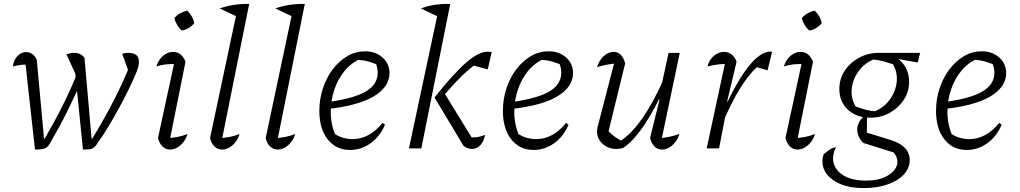

<svg xmlns="http://www.w3.org/2000/svg" viewBox="-20 -755 5188 977"><path d="M402 6 359 -421 372 -361 318 -479Q340 -486 358 -486Q392 -486 410 -460L446 -50H450Q513 -154 561.5 -249Q610 -344 642 -426L640 -375L602 -481Q614 -486 633 -486Q660 -486 673.5 -475Q687 -464 687 -440Q687 -417 672 -382Q657 -346 634.5 -299.5Q612 -253 584.5 -203Q557 -153 529.5 -107.5Q502 -62 477 -28Q470 -16 463.5 -9.5Q457 -3 450 0.5Q443 4 432 5Q421 6 402 6ZM158 6 106 -463 131 -427Q105 -427 84.5 -424.5Q64 -422 46 -417Q48 -439 58 -455.5Q68 -472 82.5 -481Q97 -490 114 -490Q130 -490 144.5 -480Q159 -470 167 -451L204 -50H208Q260 -140 303 -226.5Q346 -313 378 -395L398 -354Q384 -319 365 -277.5Q346 -236 324.5 -192.5Q303 -149 280 -107Q257 -65 236 -29Q230 -18 225 -12Q220 -6 212.5 -2Q205 2 192.5 4Q180 6 158 6Z M840 -23 827 -52Q856 -53 882.5 -58Q909 -63 934 -73Q927 -49 913 -31.5Q899 -14 881.5 -4Q864 6 845 6Q823 6 807 -9.5Q791 -25 784 -53L872 -460L883 -429Q848 -430 824.5 -427.5Q801 -425 776 -417Q783 -440 796 -456.5Q809 -473 826 -482Q843 -491 861 -491Q882 -491 898 -478.5Q914 -466 924 -441ZM933 -701Q946 -688 956 -671Q966 -654 968 -636Q956 -622 939.5 -612Q923 -602 905 -600Q891 -612 881 -629Q871 -646 867 -663Q880 -678 897 -687.5Q914 -697 933 -701Z M1189 -669 1098 -712Q1131 -724 1169 -730Q1207 -736 1248 -735ZM1105 -23 1091 -52Q1121 -53 1147.5 -58Q1174 -63 1199 -73Q1192 -49 1178 -31.5Q1164 -14 1146.5 -4Q1129 6 1110 6Q1088 6 1071.5 -9.5Q1055 -25 1049 -53L1190 -718L1248 -735Z M1472 -669 1381 -712Q1414 -724 1452 -730Q1490 -736 1531 -735ZM1388 -23 1374 -52Q1404 -53 1430.5 -58Q1457 -63 1482 -73Q1475 -49 1461 -31.5Q1447 -14 1429.5 -4Q1412 6 1393 6Q1371 6 1354.5 -9.5Q1338 -25 1332 -53L1473 -718L1531 -735Z M1761 8Q1690 8 1647.5 -46Q1605 -100 1605 -191Q1605 -251 1623.5 -306.5Q1642 -362 1674.5 -404Q1707 -446 1748.5 -470Q1790 -494 1838 -494Q1891 -494 1926.5 -462.5Q1962 -431 1962 -383Q1962 -346 1940 -315.5Q1918 -285 1877.5 -262Q1837 -239 1778 -223.5Q1719 -208 1644 -200V-235Q1779 -253 1840.5 -289Q1902 -325 1902 -385Q1902 -413 1889 -441L1911 -421Q1884 -434 1854.5 -442Q1825 -450 1792 -451L1816 -456Q1768 -436 1734 -395Q1700 -354 1681.5 -299.5Q1663 -245 1663 -184Q1663 -151 1670.5 -117.5Q1678 -84 1693 -53L1678 -77Q1701 -61 1725.5 -54Q1750 -47 1775 -47Q1816 -47 1854.5 -67.5Q1893 -88 1927 -130L1939 -120Q1913 -60 1865.5 -26Q1818 8 1761 8Z M2061 0 2214 -718 2271 -735 2124 0ZM2338 -14 2191 -259 2236 -290 2397 -28 2363 -56Q2368 -56 2373 -56Q2378 -56 2388 -56Q2403 -56 2418 -59Q2433 -62 2448 -69Q2444 -46 2434.5 -30Q2425 -14 2411 -5.5Q2397 3 2380 3Q2370 3 2358.5 -1.5Q2347 -6 2338 -14ZM2191 -259Q2243 -324 2283.5 -368.5Q2324 -413 2356 -440Q2388 -467 2414 -479.5Q2440 -492 2463 -492Q2469 -492 2473 -491.5Q2477 -491 2482 -490L2462 -402L2376 -425L2418 -441Q2388 -420 2361 -397Q2334 -374 2302 -340Q2270 -306 2224 -253ZM2212 -669 2122 -712Q2154 -724 2190 -730Q2226 -736 2271 -735Z M2695 8Q2624 8 2581.5 -46Q2539 -100 2539 -191Q2539 -251 2557.5 -306.5Q2576 -362 2608.5 -404Q2641 -446 2682.5 -470Q2724 -494 2772 -494Q2825 -494 2860.5 -462.5Q2896 -431 2896 -383Q2896 -346 2874 -315.5Q2852 -285 2811.5 -262Q2771 -239 2712 -223.5Q2653 -208 2578 -200V-235Q2713 -253 2774.5 -289Q2836 -325 2836 -385Q2836 -413 2823 -441L2845 -421Q2818 -434 2788.5 -442Q2759 -450 2726 -451L2750 -456Q2702 -436 2668 -395Q2634 -354 2615.5 -299.5Q2597 -245 2597 -184Q2597 -151 2604.5 -117.5Q2612 -84 2627 -53L2612 -77Q2635 -61 2659.5 -54Q2684 -47 2709 -47Q2750 -47 2788.5 -67.5Q2827 -88 2861 -130L2873 -120Q2847 -60 2799.5 -26Q2752 8 2695 8Z M3161 -432 3073 -72 3069 -95Q3088 -74 3109.5 -58.5Q3131 -43 3150 -35H3132Q3188 -67 3247 -151Q3306 -235 3360 -359L3372 -332Q3344 -269 3316.5 -217Q3289 -165 3261.5 -123.5Q3234 -82 3206.5 -51.5Q3179 -21 3151 -2Q3133 3 3118 3Q3076 3 3047 -22.5Q3018 -48 3018 -87Q3018 -100 3022 -113L3112 -460L3137 -434Q3105 -432 3074.5 -427Q3044 -422 3018 -413Q3025 -437 3038.5 -454.5Q3052 -472 3068.5 -481.5Q3085 -491 3103 -491Q3124 -491 3139 -476Q3154 -461 3161 -432ZM3288 -53 3336 -248 3331 -250 3382 -486H3439L3342 -24L3329 -52Q3358 -53 3384 -58.5Q3410 -64 3437 -73Q3430 -49 3416 -31.5Q3402 -14 3384.5 -4Q3367 6 3349 6Q3326 6 3310.5 -9.5Q3295 -25 3288 -53Z M3576 0 3675 -460 3686 -429Q3657 -430 3632.5 -427Q3608 -424 3580 -417Q3586 -440 3599 -456.5Q3612 -473 3629 -482Q3646 -491 3664 -491Q3685 -491 3702 -478.5Q3719 -466 3728 -441L3680 -238L3685 -237L3639 0ZM3656 -126 3644 -154Q3695 -271 3741 -347Q3787 -423 3829 -459.5Q3871 -496 3909 -492L3886 -397L3831 -413Q3788 -373 3744.5 -303Q3701 -233 3656 -126Z M4033 -23 4020 -52Q4049 -53 4075.5 -58Q4102 -63 4127 -73Q4120 -49 4106 -31.5Q4092 -14 4074.5 -4Q4057 6 4038 6Q4016 6 4000 -9.5Q3984 -25 3977 -53L4065 -460L4076 -429Q4041 -430 4017.5 -427.5Q3994 -425 3969 -417Q3976 -440 3989 -456.5Q4002 -473 4019 -482Q4036 -491 4054 -491Q4075 -491 4091 -478.5Q4107 -466 4117 -441ZM4126 -701Q4139 -688 4149 -671Q4159 -654 4161 -636Q4149 -622 4132.5 -612Q4116 -602 4098 -600Q4084 -612 4074 -629Q4064 -646 4060 -663Q4073 -678 4090 -687.5Q4107 -697 4126 -701Z M4375 202Q4302 202 4251 179Q4200 156 4178 117Q4156 78 4171 30Q4194 11 4204.5 4.5Q4215 -2 4234 -7Q4211 41 4223.5 79.5Q4236 118 4278 141Q4320 164 4387 164Q4449 164 4490 142.5Q4531 121 4543 88.5Q4555 56 4528 21L4372 -28Q4357 -44 4349.5 -61Q4342 -78 4342 -96Q4342 -119 4355.5 -140Q4369 -161 4392 -172L4391 -80L4511 -43Q4609 -13 4609 60Q4609 101 4578.5 133.5Q4548 166 4495 184Q4442 202 4375 202ZM4408 -156Q4339 -156 4295 -196.5Q4251 -237 4251 -302Q4251 -353 4278 -394.5Q4305 -436 4351 -461Q4397 -486 4452 -486Q4520 -486 4563 -444.5Q4606 -403 4606 -338Q4606 -288 4579 -247Q4552 -206 4507.5 -181Q4463 -156 4408 -156ZM4433 -189Q4481 -210 4509.5 -250.5Q4538 -291 4543 -338.5Q4548 -386 4524 -428Q4500 -436 4475 -443Q4450 -450 4423 -452Q4376 -431 4347.5 -391Q4319 -351 4314 -303.5Q4309 -256 4334 -213Q4368 -201 4391.5 -195Q4415 -189 4433 -189ZM4543 -429 4452 -486H4662L4650 -437L4554 -454Z M4899 8Q4828 8 4785.5 -46Q4743 -100 4743 -191Q4743 -251 4761.5 -306.5Q4780 -362 4812.5 -404Q4845 -446 4886.5 -470Q4928 -494 4976 -494Q5029 -494 5064.5 -462.5Q5100 -431 5100 -383Q5100 -346 5078 -315.5Q5056 -285 5015.5 -262Q4975 -239 4916 -223.5Q4857 -208 4782 -200V-235Q4917 -253 4978.5 -289Q5040 -325 5040 -385Q5040 -413 5027 -441L5049 -421Q5022 -434 4992.5 -442Q4963 -450 4930 -451L4954 -456Q4906 -436 4872 -395Q4838 -354 4819.5 -299.5Q4801 -245 4801 -184Q4801 -151 4808.5 -117.5Q4816 -84 4831 -53L4816 -77Q4839 -61 4863.5 -54Q4888 -47 4913 -47Q4954 -47 4992.5 -67.5Q5031 -88 5065 -130L5077 -120Q5051 -60 5003.5 -26Q4956 8 4899 8Z"/></svg>

Font: Piazzolla 8pt ExtraLight
Style: Italic
Weight: 250
Italic angle: -11.3°
Designer: Juan Pablo del Peral
Foundry: Huerta Tipografica
Version: Version 2.001